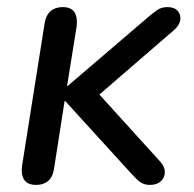

<svg xmlns="http://www.w3.org/2000/svg" viewBox="-20 -514 548 541"><path d="M82 7Q58 7 48.5 -7Q39 -21 42 -46L106 -450Q110 -472 123 -483Q136 -494 157 -494Q180 -494 189.5 -480Q199 -466 196 -440L169 -272H171L400 -468Q412 -478 423.5 -486Q435 -494 452 -494Q471 -494 480.5 -483.5Q490 -473 488 -458Q486 -443 470 -429L235 -226L237 -273L432 -58Q445 -43 444.5 -28Q444 -13 433 -3Q422 7 402 7Q386 7 375 -1Q364 -9 348 -27L164 -229H162L132 -37Q128 -14 115 -3.5Q102 7 82 7Z"/></svg>

Font: Nunito ExtraLight Medium
Style: Italic
Weight: 500
Italic angle: -9°
Version: Version 3.602